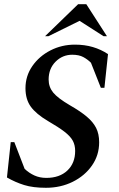

<svg xmlns="http://www.w3.org/2000/svg" viewBox="-20 -882 565 912"><path d="M198 10Q137 10 95 -3Q53 -16 13 -39L31 -207H48L97 -80Q118 -60 143.5 -48.5Q169 -37 200 -37Q263 -37 300 -72Q337 -107 337 -165Q337 -193 325.5 -214Q314 -235 286 -256.5Q258 -278 208 -307Q152 -340 126.5 -375Q101 -410 101 -463Q101 -521 133.5 -568Q166 -615 219.5 -642.5Q273 -670 336 -670Q382 -670 421 -658.5Q460 -647 493 -625L476 -465H459L412 -584Q396 -600 375.5 -611Q355 -622 323 -622Q277 -622 244 -589Q211 -556 211 -504Q211 -469 232.5 -442.5Q254 -416 312 -382Q361 -354 391.5 -328.5Q422 -303 436.5 -274.5Q451 -246 451 -206Q451 -145 417 -96Q383 -47 325.5 -18.5Q268 10 198 10ZM194 -710 351 -862H390L488 -710H472L358 -783L210 -710Z"/></svg>

Font: Spectral SC SemiBold
Style: Italic
Weight: 600
Italic angle: -10°
Designer: Jean-Baptiste Levee
Foundry: Production Type
Version: Version 2.001